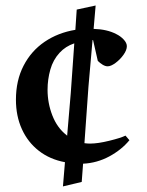

<svg xmlns="http://www.w3.org/2000/svg" viewBox="-20 -580 531 694"><path d="M280.3 11.7 275.4 77.6 207.5 93.8 214.8 6.3Q160.2 -3.9 120.4 -34.9Q80.6 -65.9 59.1 -113.3Q37.6 -160.6 37.6 -219.7Q37.6 -289.1 65.2 -342.5Q92.8 -396 141.4 -429Q189.9 -461.9 252.4 -472.2L257.3 -545.4L325.7 -560.1L318.4 -475.6Q367.2 -474.1 399.9 -457Q416 -449.2 427.2 -437Q438.5 -424.8 438.5 -413.1Q438.5 -398.9 426.3 -381.8Q414.1 -364.7 397.5 -352.5Q380.9 -340.3 369.1 -340.3Q360.8 -340.3 351.3 -345.9Q341.8 -351.6 333.5 -359.9L316.4 -435.1H314.5L299.8 -267.6L285.2 -62.5Q295.4 -61 305.7 -61Q334 -61 375.5 -71.3Q417 -81.5 433.6 -89.8L447.8 -73.2Q419.4 -38.6 375 -14.6Q330.6 9.3 280.3 11.7ZM222.7 -89.4 235.8 -243.7 248.5 -423.3Q216.8 -412.6 195.3 -389.2Q171.9 -363.8 161.9 -328.4Q151.9 -293 151.9 -255.4Q151.9 -207.5 169.2 -162.8Q186.5 -118.2 220.2 -91.8Q221.7 -90.8 222.7 -89.4Z"/></svg>

Font: Vesper Libre Medium
Style: Regular
Weight: 500
Designer: Robert Keller & Kimya Gandhi
Foundry: Mota Italic
Version: Version 1.058